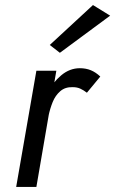

<svg xmlns="http://www.w3.org/2000/svg" viewBox="-20 -740 456 760"><path d="M124 0H44L124 -460H203ZM324 -373Q311 -383 298 -389Q285 -395 268 -395Q238 -396 218.5 -379Q199 -362 188.5 -336Q178 -310 172 -281H135Q144 -328 166.5 -371Q189 -414 222.5 -442Q256 -470 296 -470Q320 -470 339.5 -462Q359 -454 377 -437ZM217 -531 177 -562 348 -720 416 -678Z"/></svg>

Font: Jost
Style: Italic
Weight: 400
Italic angle: -5°
Version: Version 3.710